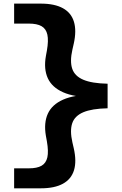

<svg xmlns="http://www.w3.org/2000/svg" viewBox="-20 -821 660 1041"><path d="M228.8 -517 234.2 -546.4Q243.8 -601.5 236.8 -633.2Q229.7 -665 205.3 -679Q181 -693.1 135.8 -693.1H56.6V-801.4H201Q275.9 -801.4 321 -776.5Q366.2 -751.7 380.9 -703Q395.6 -654.4 379.8 -583.8L372.5 -551.6Q358.1 -487.7 371.7 -448Q385.2 -408.4 431.6 -388.7Q478 -368.9 563.4 -367.1V-233.9Q478 -232.1 431.6 -212.3Q385.2 -192.6 371.7 -153Q358.1 -113.3 372.5 -49.4L379.8 -17.6Q396 53 381.3 101.6Q366.6 150.2 321.2 175.1Q275.9 200 201 200H56.6V91.7H135.8Q181 91.7 205.3 77.6Q229.7 63.6 236.8 31.8Q243.8 0.1 234.2 -55L228.8 -84.8Q216.8 -154.4 239.2 -204.2Q261.7 -253.9 322 -280.7Q382.3 -307.5 481.4 -307.5V-293.9Q382.3 -293.9 322 -320.8Q261.7 -347.6 239 -397.3Q216.4 -447.1 228.8 -517Z"/></svg>

Font: Monaspace Neon Var ExtraLight
Style: Regular
Weight: 200
Designer: Riley Cran and the Lettermatic Team
Version: Version 1.200 (Monaspace Neon Var)